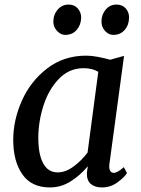

<svg xmlns="http://www.w3.org/2000/svg" viewBox="-20 -812 620 842"><path d="M459 -83Q459 -68 464.5 -61Q470 -54 479 -54Q495 -54 523 -79L537 -53Q526 -35 495.5 -12.5Q465 10 427 10Q396 10 378 -5.5Q360 -21 361 -54L365 -83Q333 -44 290.5 -17Q248 10 199 10Q118 10 78 -47.5Q38 -105 38 -199Q38 -285 76 -370.5Q114 -456 187 -512Q260 -568 358 -568Q381 -568 410 -562.5Q439 -557 463 -550L524 -567L460 -94Q459 -90 459 -83ZM347 -513Q283 -513 238 -466Q193 -419 170.5 -348.5Q148 -278 148 -207Q148 -135 169.5 -95.5Q191 -56 233 -56Q268 -56 303.5 -82.5Q339 -109 364 -143L411 -497Q385 -513 347 -513ZM214 -717Q214 -748 233 -770Q252 -792 281 -792Q306 -792 321 -775Q336 -758 336 -734Q335 -702 316 -680.5Q297 -659 266 -659Q246 -659 230 -676.5Q214 -694 214 -717ZM425 -717Q425 -748 443.5 -770Q462 -792 491 -792Q516 -792 531 -775.5Q546 -759 546 -736Q546 -703 527 -681Q508 -659 477 -659Q456 -659 440.5 -676.5Q425 -694 425 -717Z"/></svg>

Font: Koeln Type Serif
Style: Italic
Weight: 400
Italic angle: -8°
Designer: Eben Sorkin
Foundry: Eben Sorkin
Version: Version 2.002